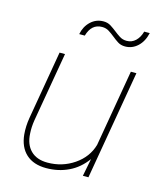

<svg xmlns="http://www.w3.org/2000/svg" viewBox="-110 -807 757 898"><g transform="rotate(15 268.0 -358.5)"><path d="M374 0 390.6 -85.4Q356 -37.6 306.6 -13.9Q257.3 9.8 198.2 9.8Q136.7 9.8 100.8 -22.9Q64.9 -55.7 59.1 -116.2Q55.7 -154.8 62.5 -195.8L119.6 -528.3H146L87.9 -191.9Q82.5 -158.7 84.5 -127.4Q86.9 -74.7 116.2 -45.7Q145.5 -16.6 197.3 -16.6Q268.6 -16.6 325.7 -55.4Q382.8 -94.2 400.9 -156.7L464.8 -528.3H491.7L400.9 0ZM503.4 -725.6Q494.1 -683.6 468 -659.4Q441.9 -635.3 407.7 -635.3Q387.2 -635.3 372.3 -644.8Q357.4 -654.3 343.5 -665.8Q329.6 -677.2 314.9 -686.5Q300.3 -695.8 281.2 -695.8Q230 -695.8 212.9 -635.7H186Q193.4 -673.8 219.2 -698.2Q245.1 -722.7 281.2 -722.7Q301.3 -722.7 316.7 -712.9Q332 -703.1 345.5 -692.4Q358.9 -681.6 373.8 -672.1Q388.7 -662.6 407.7 -662.6Q433.1 -662.6 450.9 -679.7Q468.8 -696.8 476.6 -725.6Z"/></g></svg>

Font: Roboto Thin
Style: Italic
Weight: 250
Italic angle: -12°
Designer: Google
Version: Version 2.134; 2016